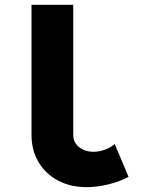

<svg xmlns="http://www.w3.org/2000/svg" viewBox="-20 -772 602 800"><path d="M340.8 7.8Q273.4 7.8 221.7 -19.8Q169.9 -47.4 140.6 -96.4Q111.3 -145.5 111.3 -210V-752H285.2V-210Q285.2 -178.7 309.3 -159.2Q333.5 -139.6 370.1 -139.6Q392.1 -139.6 415.5 -147.7Q439 -155.8 458 -171.9L515.6 -35.2Q480 -15.6 432.1 -3.9Q384.3 7.8 340.8 7.8Z"/></svg>

Font: Reddit Mono Black
Style: Regular
Weight: 900
Monospace: yes
Designer: Stephen Hutchings
Foundry: Reddit
Version: Version 1.014